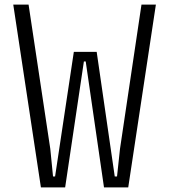

<svg xmlns="http://www.w3.org/2000/svg" viewBox="-20 -820 740 840"><path d="M105 -800 200 -169 212 -48H221L303 -593H403L482 -48H492L505 -169L599 -800H662L541 0H435L355 -551H347L265 0H159L38 -800Z"/></svg>

Font: Martian Mono ExtraLight
Style: Regular
Weight: 200
Monospace: yes
Designer: Roman Shamin
Foundry: Evil Martians
Version: Version 1.000; ttfautohint (v1.8.4.7-5d5b)